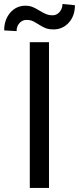

<svg xmlns="http://www.w3.org/2000/svg" viewBox="-56 -917 385 937"><path d="M183.1 0H89.4V-710.9H183.1ZM309.6 -891.6Q309.6 -838.9 279.5 -806.2Q249.5 -773.4 204.6 -773.4Q184.6 -773.4 169.9 -778.3Q155.3 -783.2 131.6 -798.3Q107.9 -813.5 97.4 -816.7Q86.9 -819.8 73.2 -819.8Q53.2 -819.8 39.1 -804.4Q24.9 -789.1 24.9 -765.1L-35.6 -768.6Q-35.6 -820.8 -6.1 -855Q23.4 -889.2 68.8 -889.2Q85.9 -889.2 99.6 -884.3Q113.3 -879.4 136.7 -865.2Q160.2 -851.1 172.6 -846.7Q185.1 -842.3 200.2 -842.3Q221.2 -842.3 235.1 -858.9Q249 -875.5 249 -897.5Z"/></svg>

Font: Roboto
Style: Regular
Weight: 400
Designer: Google
Version: Version 2.001047; 2015